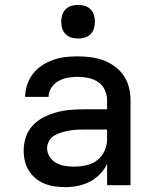

<svg xmlns="http://www.w3.org/2000/svg" viewBox="-20 -759 640 787"><path d="M247 8Q226 8 204.5 5Q183 2 163 -6Q143 -14 126 -28Q109 -42 98 -60Q87 -78 82 -99Q77 -120 77 -142Q77 -170 86 -197Q95 -224 114 -244.5Q133 -265 158.5 -278Q184 -291 211 -298.5Q238 -306 265.5 -308.5Q293 -311 321 -311H419V-348Q419 -370 409.5 -390.5Q400 -411 382 -423Q364 -435 342 -439.5Q320 -444 298 -444Q278 -444 258 -440.5Q238 -437 220 -427Q202 -417 190.5 -399.5Q179 -382 179 -362H83Q83 -387 91.5 -412Q100 -437 115.5 -457Q131 -477 152.5 -491Q174 -505 198 -513.5Q222 -522 247.5 -525Q273 -528 298 -528Q325 -528 351.5 -524.5Q378 -521 403 -512Q428 -503 450 -487Q472 -471 487 -449Q502 -427 508.5 -401Q515 -375 515 -348V0H419V-87Q407 -63 389 -44.5Q371 -26 347.5 -14Q324 -2 298.5 3Q273 8 247 8ZM284 -76Q309 -76 333.5 -81.5Q358 -87 378 -102Q398 -117 408.5 -140.5Q419 -164 419 -189V-228H321Q306 -228 290.5 -227Q275 -226 260 -223Q245 -220 230 -215.5Q215 -211 202 -203Q189 -195 181 -181Q173 -167 173 -152Q173 -133 183.5 -116.5Q194 -100 210.5 -91Q227 -82 246 -79Q265 -76 284 -76ZM300 -601Q286 -601 272.5 -605Q259 -609 249 -619Q239 -629 235 -642.5Q231 -656 231 -670Q231 -684 235 -697.5Q239 -711 249 -721Q259 -731 272.5 -735Q286 -739 300 -739Q314 -739 327.5 -735Q341 -731 351 -721Q361 -711 365 -697.5Q369 -684 369 -670Q369 -656 365 -642.5Q361 -629 351 -619Q341 -609 327.5 -605Q314 -601 300 -601Z"/></svg>

Font: Iosevka Fixed Medium Extended
Style: Regular
Weight: 500
Width: 7
Monospace: yes
Designer: Belleve Invis
Foundry: Belleve Invis
Version: Version 24.1.1; ttfautohint (v1.8.4)